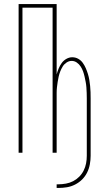

<svg xmlns="http://www.w3.org/2000/svg" viewBox="-20 -755 540 949"><path d="M260 174V156H268Q287 156 306 152.5Q325 149 341.5 140.5Q358 132 371.5 118.5Q385 105 393.5 88Q402 71 405.5 52.5Q409 34 409 15V-269Q409 -282 408.5 -296Q408 -310 407 -323.5Q406 -337 403.5 -350Q401 -363 398 -376.5Q395 -390 390.5 -402.5Q386 -415 378.5 -426.5Q371 -438 359.5 -446Q348 -454 334 -454Q321 -454 309 -446Q297 -438 290 -426.5Q283 -415 278 -402.5Q273 -390 270 -376.5Q267 -363 265 -350Q263 -337 261.5 -323.5Q260 -310 260 -296Q260 -282 260 -269V0H240V-717H91V0H72V-735H260V-387Q264 -402 270 -416.5Q276 -431 285 -443.5Q294 -456 308 -464Q322 -472 337 -472Q353 -472 366.5 -464.5Q380 -457 389 -444.5Q398 -432 404 -418Q410 -404 414.5 -389.5Q419 -375 421.5 -360Q424 -345 425.5 -330Q427 -315 427.5 -299.5Q428 -284 428 -269V15Q428 36 424 57.5Q420 79 410.5 98Q401 117 386 132Q371 147 351.5 157Q332 167 311 170.5Q290 174 268 174Z"/></svg>

Font: Iosevka Thin
Style: Regular
Weight: 100
Monospace: yes
Designer: Belleve Invis
Foundry: Belleve Invis
Version: Version 32.5.0; ttfautohint (v1.8.4)